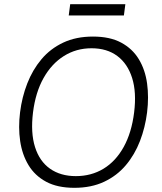

<svg xmlns="http://www.w3.org/2000/svg" viewBox="-20 -887 776 919"><path d="M336 12Q255 12 201 -17Q147 -46 116.5 -96.5Q86 -147 76.5 -212Q67 -277 76 -349Q85 -422 110.5 -487.5Q136 -553 178.5 -603.5Q221 -654 282.5 -683Q344 -712 425 -712Q506 -712 560 -683Q614 -654 644.5 -603.5Q675 -553 684 -487.5Q693 -422 684 -349Q675 -277 650 -212Q625 -147 582.5 -96.5Q540 -46 478.5 -17Q417 12 336 12ZM343 -44Q417 -44 475.5 -79.5Q534 -115 572 -183.5Q610 -252 622 -349Q634 -445 612.5 -513.5Q591 -582 541.5 -619Q492 -656 418 -656Q345 -656 286 -619Q227 -582 188.5 -513.5Q150 -445 138 -349Q126 -252 147.5 -183.5Q169 -115 219.5 -79.5Q270 -44 343 -44ZM309 -813 316 -867H580L573 -813Z"/></svg>

Font: Inclusive Sans Light
Style: Italic
Weight: 300
Italic angle: -7°
Designer: Olivia King
Foundry: Olivia King
Version: Version 2.004